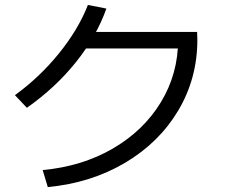

<svg xmlns="http://www.w3.org/2000/svg" viewBox="-20 -763 904 771"><path d="M695.3 -603.5 728.5 -568.4H301.8V-634.8H771.5L772.5 -603.5Q772.5 -448.2 695.8 -319.3Q619.1 -190.4 482.4 -109.4Q345.7 -28.3 171.9 -11.7L151.4 -80.1Q309.6 -94.7 433.1 -166.5Q556.6 -238.3 626 -352.5Q695.3 -466.8 695.3 -603.5ZM333 -743.2 407.2 -728.5Q367.2 -616.2 285.2 -513.7Q203.1 -411.1 87.9 -330.1L40 -380.9Q139.6 -453.1 217.3 -549.3Q294.9 -645.5 333 -743.2Z"/></svg>

Font: Pretendard GOV Variable
Style: Regular
Weight: 400
Designer: Base glyphs from Inter by Rasmus Andersson; Hangul glyphs from Noto Sans CJK(Source Han Sans) by Jang Soo-young and Kang
Foundry: Kil Hyung-jin
Version: Version 1.307;Glyphs 3.2 (3192)